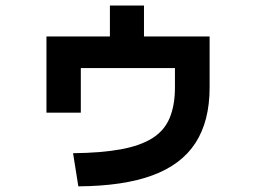

<svg xmlns="http://www.w3.org/2000/svg" viewBox="-20 -672 920 689"><path d="M242.2 -122.2Q343.3 -123.3 413.3 -136.1Q483.3 -148.9 526.7 -176.1Q570 -203.3 588.9 -248.9Q607.8 -294.4 607.8 -357.8V-427.8H270V-267.8H146.7V-541.1H374.4V-652.2H496.7V-541.1H732.2V-357.8Q732.2 -237.8 681.7 -159.4Q631.1 -81.1 527.2 -42.8Q423.3 -4.4 261.1 -3.3Z"/></svg>

Font: Paperlogy 7 Bold
Style: Regular
Weight: 700
Designer: redesigned by Lee Juim, glyphs from Gmarket Sans & Montserrat
Foundry: PT&
Version: Version 1.001